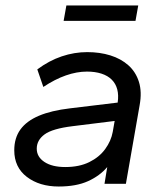

<svg xmlns="http://www.w3.org/2000/svg" viewBox="-20 -670 600 700"><path d="M194 10Q124 10 78 -25Q32 -60 32 -122Q32 -167 54.5 -198Q77 -229 122 -248Q167 -267 235 -275L409 -296Q413 -323 407.5 -344Q402 -365 387.5 -379.5Q373 -394 350 -401.5Q327 -409 297 -409Q260 -409 220 -395Q180 -381 138 -353L116 -417Q159 -449 205 -464.5Q251 -480 298 -480Q344 -480 382.5 -468Q421 -456 448 -432Q475 -408 486.5 -371.5Q498 -335 489 -286L439 0H361L371 -61Q344 -29 301 -9.5Q258 10 194 10ZM218 -61Q269 -61 305.5 -79Q342 -97 363.5 -126.5Q385 -156 391 -189L398 -229L245 -210Q171 -201 142.5 -180Q114 -159 114 -128Q114 -98 142 -79.5Q170 -61 218 -61ZM212 -594 222 -650H484L474 -594Z"/></svg>

Font: Gantari
Style: Italic
Weight: 400
Italic angle: -10°
Designer: Anugrah Pasau
Foundry: Lafontype
Version: Version 1.000; ttfautohint (v1.8.3)